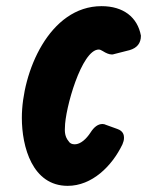

<svg xmlns="http://www.w3.org/2000/svg" viewBox="-20 -597 478 624"><path d="M325 -191C321 -193 317 -194 313 -194C299 -194 286 -185 274 -166C261 -146 242 -128 223 -128C214 -128 207 -131 203 -138C188 -155 191 -178 191 -182C191 -242 245 -436 301 -436C305 -436 309 -434 314 -431C325 -424 335 -420 343 -420C346 -420 348 -420 350 -421L401 -434C425 -441 438 -456 438 -481C427 -541 381 -577 310 -577C140 -577 51 -362 51 -214C51 -120 85 7 200 7C279 7 344 -57 378 -128C381 -135 383 -142 383 -149C383 -156 382 -171 361 -178Z"/></svg>

Font: Bangerz
Style: Bold
Weight: 700
Designer: vernon adams
Foundry: Vernon Adams
Version: Version 2.10;December 28, 2023;FontCreator 13.0.0.2683 64-bi